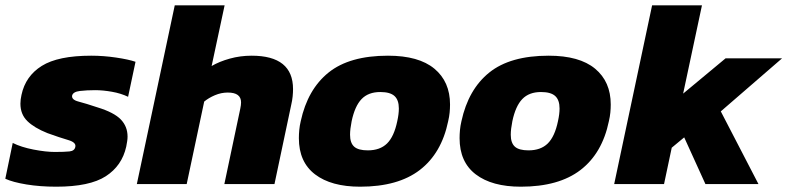

<svg xmlns="http://www.w3.org/2000/svg" viewBox="-41 -694 2969 724"><path d="M171 10Q110 10 58.5 1.5Q7 -7 -21 -20L7 -155Q39 -139 85.5 -130Q132 -121 166 -121Q202 -121 221 -123Q240 -125 243 -140Q247 -157 216 -166Q185 -175 138 -192Q88 -212 62 -237.5Q36 -263 36 -303Q36 -311 37 -319Q38 -327 40 -336Q55 -407 116.5 -445.5Q178 -484 303 -484Q349 -484 396.5 -477Q444 -470 470 -461L442 -329Q415 -342 381 -348Q347 -354 318 -354Q286 -354 260.5 -351Q235 -348 231 -334Q228 -318 255 -311Q282 -304 327 -289Q389 -270 414.5 -243.5Q440 -217 440 -179Q440 -170 438.5 -161Q437 -152 435 -141Q419 -69 358 -29.5Q297 10 171 10Z M475 0 618 -674H806L757 -445Q786 -462 825.5 -473Q865 -484 908 -484Q1064 -484 1064 -358Q1064 -345 1062.5 -330Q1061 -315 1057 -298L994 0H805L865 -284Q868 -298 868 -308Q868 -345 818 -345Q793 -345 769.5 -335Q746 -325 729 -311L663 0Z M1317 10Q1208 10 1147 -36.5Q1086 -83 1086 -173Q1086 -188 1087.5 -204Q1089 -220 1093 -237Q1119 -357 1198 -420.5Q1277 -484 1422 -484Q1538 -484 1597 -435Q1656 -386 1656 -300Q1656 -285 1654.5 -269.5Q1653 -254 1649 -237Q1624 -116 1542 -53Q1460 10 1317 10ZM1346 -127Q1392 -127 1418.5 -153Q1445 -179 1457 -237Q1463 -264 1463 -285Q1463 -317 1446.5 -332Q1430 -347 1393 -347Q1348 -347 1322.5 -320.5Q1297 -294 1285 -237Q1279 -207 1279 -186Q1279 -155 1294.5 -141Q1310 -127 1346 -127Z M1923 10Q1814 10 1753 -36.5Q1692 -83 1692 -173Q1692 -188 1693.5 -204Q1695 -220 1699 -237Q1725 -357 1804 -420.5Q1883 -484 2028 -484Q2144 -484 2203 -435Q2262 -386 2262 -300Q2262 -285 2260.5 -269.5Q2259 -254 2255 -237Q2230 -116 2148 -53Q2066 10 1923 10ZM1952 -127Q1998 -127 2024.5 -153Q2051 -179 2063 -237Q2069 -264 2069 -285Q2069 -317 2052.5 -332Q2036 -347 1999 -347Q1954 -347 1928.5 -320.5Q1903 -294 1891 -237Q1885 -207 1885 -186Q1885 -155 1900.5 -141Q1916 -127 1952 -127Z M2275 0 2418 -674H2606L2535 -341L2695 -474H2908L2677 -274L2819 0H2619L2539 -176L2492 -137L2463 0Z"/></svg>

Font: Kanit
Style: Bold Italic
Weight: 700
Italic angle: -12°
Designer: Katatrad Team
Foundry: CadsonDemak
Version: Version 2.000; ttfautohint (v1.8.3)